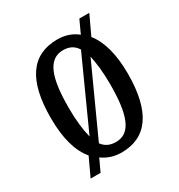

<svg xmlns="http://www.w3.org/2000/svg" viewBox="-150 -678 764 820"><g transform="rotate(-30 232.0 -268.0)"><path d="M102 -50 60 40H109L137 -20C163 -1 194 10 231 10C356 10 422 -81 422 -269C422 -366 401 -438 365 -482L409 -576H360L331 -513C304 -535 271 -546 234 -546C107 -546 42 -456 42 -269C42 -167 63 -96 102 -50ZM300 -458 146 -118C136 -157 130 -206 130 -269C130 -418 158 -494 232 -494C262 -494 284 -483 300 -458ZM233 -41C202 -41 181 -52 166 -73L320 -411C328 -375 334 -328 334 -268C334 -119 307 -41 233 -41Z"/></g></svg>

Font: Noto Serif Ethiopic XCn
Style: Regular
Weight: 400
Width: 2
Designer: Monotype Design Team
Foundry: Monotype Imaging Inc.
Version: Version 2.102